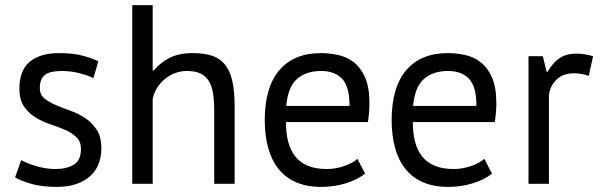

<svg xmlns="http://www.w3.org/2000/svg" viewBox="-20 -720 2353 752"><path d="M297 -136Q297 -166 279 -183Q261 -200 234.5 -211.5Q208 -223 176.5 -233.5Q145 -244 118.5 -260.5Q92 -277 74 -303Q56 -329 56 -373Q56 -445 97 -478.5Q138 -512 211 -512Q265 -512 301.5 -502.5Q338 -493 365 -480L346 -414Q323 -425 290.5 -433.5Q258 -442 221 -442Q177 -442 156.5 -427Q136 -412 136 -375Q136 -349 154 -334.5Q172 -320 198.5 -308.5Q225 -297 256.5 -286Q288 -275 314.5 -257Q341 -239 359 -211.5Q377 -184 377 -139Q377 -107 366.5 -79Q356 -51 334 -31Q312 -11 279.5 0.5Q247 12 203 12Q146 12 106 1Q66 -10 39 -25L63 -93Q86 -80 123 -69Q160 -58 198 -58Q241 -58 269 -75Q297 -92 297 -136Z M819 0V-285Q819 -324 814.5 -353.5Q810 -383 798 -402.5Q786 -422 765.5 -432Q745 -442 712 -442Q665 -442 627 -411.5Q589 -381 578 -333V0H498V-700H578V-444H582Q608 -475 644.5 -493.5Q681 -512 735 -512Q777 -512 808 -502.5Q839 -493 859.5 -469Q880 -445 889.5 -404.5Q899 -364 899 -302V0Z M1410 -40Q1380 -16 1334.5 -2Q1289 12 1238 12Q1181 12 1139 -6.5Q1097 -25 1070 -59.5Q1043 -94 1030 -142Q1017 -190 1017 -250Q1017 -378 1074 -445Q1131 -512 1237 -512Q1271 -512 1305 -504.5Q1339 -497 1366 -476Q1393 -455 1410 -416.5Q1427 -378 1427 -315Q1427 -282 1421 -242H1100Q1100 -198 1109 -164Q1118 -130 1137 -106.5Q1156 -83 1186.5 -70.5Q1217 -58 1261 -58Q1295 -58 1329 -70Q1363 -82 1380 -98ZM1238 -442Q1179 -442 1143.5 -411Q1108 -380 1101 -305H1349Q1349 -381 1320 -411.5Q1291 -442 1238 -442Z M1907 -40Q1877 -16 1831.5 -2Q1786 12 1735 12Q1678 12 1636 -6.5Q1594 -25 1567 -59.5Q1540 -94 1527 -142Q1514 -190 1514 -250Q1514 -378 1571 -445Q1628 -512 1734 -512Q1768 -512 1802 -504.5Q1836 -497 1863 -476Q1890 -455 1907 -416.5Q1924 -378 1924 -315Q1924 -282 1918 -242H1597Q1597 -198 1606 -164Q1615 -130 1634 -106.5Q1653 -83 1683.5 -70.5Q1714 -58 1758 -58Q1792 -58 1826 -70Q1860 -82 1877 -98ZM1735 -442Q1676 -442 1640.5 -411Q1605 -380 1598 -305H1846Q1846 -381 1817 -411.5Q1788 -442 1735 -442Z M2286 -423Q2256 -433 2229 -433Q2186 -433 2161 -409.5Q2136 -386 2130 -350V0H2050V-500H2106L2121 -439H2125Q2144 -473 2170.5 -491.5Q2197 -510 2238 -510Q2267 -510 2303 -500Z"/></svg>

Font: PTSans
Style: Regular
Weight: 400
Designer: A.Korolkova, O.Umpeleva, V.Yefimov
Foundry: ParaType Ltd
Version: Version 2.003W OFL